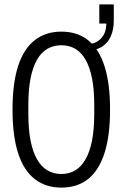

<svg xmlns="http://www.w3.org/2000/svg" viewBox="-20 -842 558 874"><path d="M259 12Q188 12 138 -27Q88 -66 62.5 -144.5Q37 -223 37 -343Q37 -463 62.5 -541.5Q88 -620 138 -659Q188 -698 259 -698Q332 -698 381 -659Q430 -620 455.5 -541.5Q481 -463 481 -343Q481 -223 455.5 -144.5Q430 -66 381 -27Q332 12 259 12ZM259 -50Q295 -50 322.5 -66.5Q350 -83 369.5 -117Q389 -151 399 -202.5Q409 -254 409 -325V-363Q409 -434 399 -485Q389 -536 369.5 -570Q350 -604 322.5 -620Q295 -636 259 -636Q224 -636 196 -620Q168 -604 148.5 -570Q129 -536 119 -485Q109 -434 109 -363V-325Q109 -254 119 -202.5Q129 -151 148.5 -117Q168 -83 196 -66.5Q224 -50 259 -50ZM376 -612V-641Q415 -641 439.5 -666.5Q464 -692 464 -735H432V-822H498V-749Q498 -707 484 -676Q470 -645 443 -628.5Q416 -612 376 -612Z"/></svg>

Font: Archivo ExtraCondensed Light
Style: Regular
Weight: 300
Width: 2
Designer: Hector Gatti
Foundry: Omnibus-Type
Version: Version 2.001